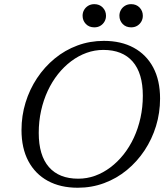

<svg xmlns="http://www.w3.org/2000/svg" viewBox="-20 -872 780 902"><path d="M162 -247.5Q162 -142 209.8 -87.2Q257.5 -32.5 347.5 -32.5Q388.5 -32.5 426.5 -46.2Q464.5 -60 498.5 -85.5Q532.5 -111 560.5 -146.2Q588.5 -181.5 608.8 -225Q629 -268.5 640 -318.5Q651 -368.5 651 -422.5Q651 -528 603.2 -582.8Q555.5 -637.5 465.5 -637.5Q425 -637.5 386.8 -623.8Q348.5 -610 314.5 -584.5Q280.5 -559 252.5 -523.8Q224.5 -488.5 204.2 -445Q184 -401.5 173 -351.8Q162 -302 162 -247.5ZM732 -409Q732 -342 713 -280Q694 -218 659 -165.2Q624 -112.5 576 -73Q528 -33.5 469.5 -11.8Q411 10 345 10Q264 10 204.8 -22.2Q145.5 -54.5 113.2 -115.2Q81 -176 81 -261Q81 -328 100 -390Q119 -452 154 -504.8Q189 -557.5 237 -597Q285 -636.5 343.5 -658.2Q402 -680 468 -680Q549 -680 608.2 -647.8Q667.5 -615.5 699.8 -555Q732 -494.5 732 -409ZM423 -743.5Q398.5 -743.5 383.2 -759.5Q368 -775.5 368 -798Q368 -813 375 -825.2Q382 -837.5 394.5 -845Q407 -852.5 423 -852.5Q447.5 -852.5 462.8 -836.5Q478 -820.5 478 -798Q478 -783 471 -770.8Q464 -758.5 451.8 -751Q439.5 -743.5 423 -743.5ZM596 -743.5Q571.5 -743.5 556.2 -759.5Q541 -775.5 541 -798Q541 -813 548 -825.2Q555 -837.5 567.5 -845Q580 -852.5 596 -852.5Q620.5 -852.5 635.8 -836.5Q651 -820.5 651 -798Q651 -783 644 -770.8Q637 -758.5 624.8 -751Q612.5 -743.5 596 -743.5Z"/></svg>

Font: Newsreader 18pt
Style: Italic
Weight: 400
Italic angle: -17°
Version: Version 1.003